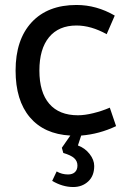

<svg xmlns="http://www.w3.org/2000/svg" viewBox="-20 -543 510 776"><path d="M360.8 127.9Q360.8 168 336.4 190.4Q312 212.9 275.9 212.9Q232.9 212.9 190.9 188L209 149.9Q230 162.1 254.9 162.1Q272.9 162.1 283 152.6Q293 143.1 293 126Q293 107.9 279.5 95.9Q266.1 84 235.8 75.2L230 54.2L264.2 4.9Q158.2 -1 100.6 -69.1Q43 -137.2 43 -257.8Q43 -382.8 107.9 -452.9Q172.9 -522.9 289.1 -522.9Q370.1 -522.9 443.8 -480L411.1 -404.8Q348.1 -439.9 289.1 -439.9Q217.3 -439.9 178.2 -392.6Q139.2 -345.2 139.2 -257.8Q139.2 -169.9 179.2 -123.5Q219.2 -77.1 294.9 -77.1Q322.8 -77.1 357.4 -85.7Q392.1 -94.2 423.8 -107.9L449.2 -33.2Q381.3 -1 308.1 4.9L294.9 44.9Q323.2 55.2 342 79.1Q360.8 103 360.8 127.9Z"/></svg>

Font: Sarala
Style: Regular
Weight: 400
Designer: Andres Torresi
Foundry: Huerta Tipografica
Version: Version 1.004;PS 001.003;hotconv 1.0.70;makeotf.lib2.5.58329